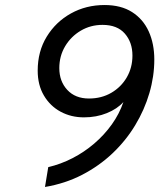

<svg xmlns="http://www.w3.org/2000/svg" viewBox="-20 -732 634 764"><path d="M159 12 172 -67Q221.5 -78.5 268.2 -102.5Q315 -126.5 355 -160.8Q395 -195 425 -237Q455 -279 471 -326Q446.5 -298.5 405 -281.8Q363.5 -265 314 -265Q263 -265 221.2 -287.5Q179.5 -310 154.8 -351.8Q130 -393.5 130 -451Q130 -527.5 166 -586.2Q202 -645 262.2 -678.5Q322.5 -712 396 -712Q461.5 -712 505.5 -684Q549.5 -656 571.8 -607Q594 -558 594 -495Q594 -428.5 574.5 -361.8Q555 -295 518 -233.8Q481 -172.5 427.8 -122Q374.5 -71.5 307 -36.5Q239.5 -1.5 159 12ZM334 -340Q384 -340 423 -362.8Q462 -385.5 484.5 -424.2Q507 -463 507 -511Q507 -563.5 476.8 -598.2Q446.5 -633 388 -633Q340.5 -633 301.5 -610Q262.5 -587 239.2 -548Q216 -509 216 -461Q216 -408.5 247.8 -374.2Q279.5 -340 334 -340Z"/></svg>

Font: Overpass
Style: Italic
Weight: 400
Italic angle: -10°
Designer: Delve Withrington, Dave Bailey, Thomas Jockin
Foundry: Delve Fonts LLC
Version: Version 4.000